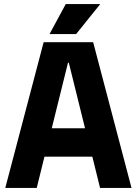

<svg xmlns="http://www.w3.org/2000/svg" viewBox="-20 -917 674 946"><path d="M304 -897 224 -749H355L474 -897ZM195 -709 6 9H161L199 -145H435L473 9H628L439 -709ZM399 -285H235L315 -608H319Z"/></svg>

Font: Kalas SG
Style: Bold
Weight: 700
Designer: Kalas
Foundry: Kalas
Version: Version 2.000;FEAKit 1.0